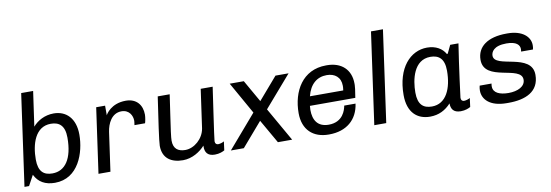

<svg xmlns="http://www.w3.org/2000/svg" viewBox="-55 -1099 4268 1487"><g transform="rotate(-10 2079.0 -355.0)"><path d="M237 -720H143L42 0H78L122 -81C152 -20 205 10 281 10C466 10 531 -184 531 -325C531 -454 460 -521 363 -521C291 -521 233 -487 198 -446ZM327 -446C392 -446 436 -414 436 -318C436 -151 374 -65 274 -65C207 -65 165 -97 165 -193C165 -313 204 -446 327 -446Z M930 -521C814 -521 769 -443 766 -435V-511H696L624 0H718L761 -305C770 -369 805 -446 883 -446C945 -446 968 -395 968 -358C968 -353 968 -350 964 -323H1047C1050 -328 1058 -368 1058 -389C1058 -465 1014 -521 930 -521Z M1612 -511H1518L1475 -207C1462 -127 1389 -65 1319 -65C1263 -65 1226 -90 1226 -155C1225 -172 1237 -261 1250 -346L1274 -511H1180C1154 -337 1129 -165 1129 -131C1129 -32 1196 10 1288 10C1361 10 1425 -32 1462 -74V-64C1462 -24 1479 10 1538 10C1574 10 1602 -2 1615 -10L1624 -79C1613 -72 1592 -65 1577 -65C1564 -65 1553 -73 1553 -92C1552 -95 1567 -200 1582 -304Z M2209 -511H2106L1956 -337L1857 -511H1746L1888 -259L1665 0H1767L1928 -187L2035 0H2147L1996 -265Z M2512 -521H2505C2320 -521 2232 -366 2232 -193C2232 -62 2312 10 2433 10H2437C2574 10 2662 -66 2679 -190H2590C2584 -157 2560 -65 2447 -65C2359 -65 2326 -123 2326 -202C2326 -213 2327 -223 2328 -234H2685C2695 -294 2698 -321 2698 -333V-344C2698 -455 2625 -521 2512 -521ZM2497 -446C2560 -446 2606 -411 2606 -343C2606 -335 2606 -327 2603 -307H2341C2364 -400 2421 -446 2497 -446Z M2988 -720H2894L2793 0H2887Z M3299 -521C3168 -521 3057 -405 3057 -190C3057 -52 3131 10 3231 10C3300 10 3353 -18 3396 -65C3396 -24 3413 10 3472 10C3508 10 3536 -2 3549 -10L3558 -79C3547 -72 3526 -65 3511 -65C3498 -65 3487 -73 3487 -92C3487 -95 3517 -332 3545 -511H3480L3449 -446H3442C3418 -490 3368 -521 3299 -521ZM3312 -446C3377 -446 3421 -414 3421 -318C3421 -179 3371 -65 3259 -65C3192 -65 3150 -97 3150 -193C3150 -295 3181 -446 3312 -446Z M3933 -521H3924C3775 -521 3691 -458 3691 -355C3691 -180 3993 -261 3993 -147C3993 -93 3933 -65 3861 -65C3793 -65 3741 -86 3741 -137V-144C3741 -147 3742 -152 3743 -160H3650C3650 -157 3645 -144 3645 -121C3645 -53 3701 10 3833 10H3848C3981 10 4090 -35 4090 -168C4090 -343 3788 -269 3788 -371C3788 -398 3808 -446 3910 -446C3989 -446 4014 -416 4014 -383C4014 -378 4012 -370 4012 -364H4105C4108 -373 4109 -387 4109 -398C4109 -466 4045 -521 3933 -521Z"/></g></svg>

Font: Chivo
Style: Italic
Weight: 400
Italic angle: -8°
Designer: Hector Gatti
Foundry: Omnibus-Type
Version: Version 1.003;PS 001.003;hotconv 1.0.70;makeotf.lib2.5.58329